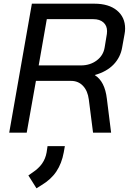

<svg xmlns="http://www.w3.org/2000/svg" viewBox="-20 -720 699 1042"><path d="M153 -700H492Q570 -700 614.5 -663.5Q659 -627 659 -565Q659 -550 656 -535L643 -463Q634 -409 596.5 -370Q559 -331 495 -313V-312Q549 -278 560 -184L583 0H485L462 -180Q456 -227 430.5 -254Q405 -281 366 -281H175L125 0H30ZM419 -365Q469 -365 505 -392Q541 -419 548 -463L560 -536Q561 -541 561 -551Q561 -581 541 -598.5Q521 -616 487 -616H234L190 -365ZM134 232 157 216Q190 194 208.5 167.5Q227 141 233 107L238 73H332L326 107Q315 167 286 210.5Q257 254 205 285L178 302Z"/></svg>

Font: Bai Jamjuree Medium
Style: Italic
Weight: 500
Italic angle: -10°
Version: Version 1.000; ttfautohint (v1.6)